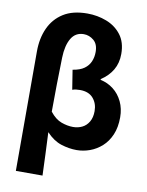

<svg xmlns="http://www.w3.org/2000/svg" viewBox="-106 -887 893 1163"><g transform="rotate(10 340.5 -305.0)"><path d="M74 202V-533Q74 -613 102.5 -676Q131 -739 188.5 -775.5Q246 -812 336 -812Q398 -812 454 -790.5Q510 -769 545 -723.5Q580 -678 580 -606Q580 -550 555 -507.5Q530 -465 484 -435V-430Q528 -421 563.5 -393.5Q599 -366 619.5 -323Q640 -280 640 -227Q640 -165 620.5 -119.5Q601 -74 568 -44.5Q535 -15 495 -0.5Q455 14 414 14Q367 14 318.5 -1.5Q270 -17 227 -63Q230 5 233 70.5Q236 136 238 202ZM368 -120Q399 -120 424.5 -132.5Q450 -145 465.5 -171.5Q481 -198 481 -237Q481 -284 453.5 -316Q426 -348 372 -348Q359 -348 347.5 -346.5Q336 -345 325 -341L306 -461Q351 -468 376.5 -486.5Q402 -505 413.5 -532Q425 -559 425 -591Q425 -639 397.5 -662Q370 -685 336 -685Q285 -685 259 -641Q233 -597 231 -522Q229 -439 227.5 -356.5Q226 -274 226 -189Q259 -147 296.5 -133.5Q334 -120 368 -120Z"/></g></svg>

Font: Noto Sans KR ExtraBold
Style: Regular
Weight: 800
Designer: Ryoko NISHIZUKA  (kana, bopomofo & ideographs); Paul D. Hunt (Latin, Greek & Cyrillic); Sandoll Communications , Soo-you
Foundry: Adobe
Version: Version 2.004-H2;hotconv 1.0.118;makeotfexe 2.5.65603